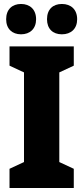

<svg xmlns="http://www.w3.org/2000/svg" viewBox="-20 -948 420 968"><path d="M11 -851C11 -802 42 -775 86 -775C131 -775 162 -803 162 -851C162 -900 131 -928 86 -928C42 -928 11 -901 11 -851ZM217 -851C217 -803 246 -775 292 -775C338 -775 369 -803 369 -851C369 -900 338 -928 292 -928C247 -928 217 -901 217 -851ZM352 0V-97L279 -131V-583L352 -617V-714H28V-617L101 -583V-131L28 -97V0Z"/></svg>

Font: Noto Sans Armenian Condensed Black
Style: Regular
Weight: 900
Width: 3
Designer: Monotype Design Team
Foundry: Monotype Imaging Inc.
Version: Version 2.008